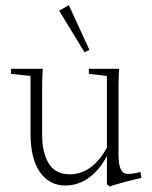

<svg xmlns="http://www.w3.org/2000/svg" viewBox="-20 -698 580 734"><path d="M303.2 -498 206.1 -657.2 243.2 -678.2 321.8 -507.3ZM230 11.2Q168.5 11.2 132.6 -40Q96.7 -91.3 96.7 -187.5V-407.7L22 -415.5V-435.1H143.6Q141.1 -400.9 141.1 -370.1V-182.6Q141.1 -114.3 166.5 -73Q191.9 -31.7 246.6 -31.7Q332 -31.7 388.7 -133.3V-407.7L319.8 -415.5V-435.1H435.5Q433.1 -400.9 433.1 -370.1V-105Q433.1 -33.2 467.8 -33.2Q490.2 -33.2 517.1 -40.5L520.5 -17.1Q508.8 -16.1 456.1 -2Q403.3 12.2 399.9 15.6L388.7 6.3V-101.6Q360.8 -47.9 319.6 -18.3Q278.3 11.2 230 11.2Z"/></svg>

Font: Elstob ExtraLight
Style: Regular
Weight: 200
Designer: Peter S. Baker
Version: Version 1.015